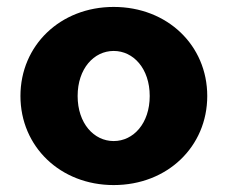

<svg xmlns="http://www.w3.org/2000/svg" viewBox="-20 -523 657 554"><path d="M308 11C463 11 578 -100 578 -246C578 -392 463 -503 308 -503C154 -503 39 -392 39 -246C39 -100 154 11 308 11ZM308 -116C251 -116 204 -167 204 -246C204 -325 251 -376 308 -376C365 -376 412 -325 412 -246C412 -167 365 -116 308 -116Z"/></svg>

Font: SN Pro Heavy
Style: Regular
Weight: 800
Designer: Tobias Whetton
Foundry: Supernotes
Version: Version 1.001;Glyphs 3.2 (3249)